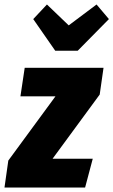

<svg xmlns="http://www.w3.org/2000/svg" viewBox="-52 -835 505 855"><path d="M409 -533 392 -414 182 -128H361L327 0H-32L-15 -120L195 -406H39L58 -533ZM378 -815 433 -750 294 -609H194L96 -750L157 -815L254 -722Z"/></svg>

Font: Fira Sans Extra Condensed ExtraBold
Style: Italic
Weight: 800
Width: 3
Italic angle: -8°
Designer: Carrois Corporate & Edenspiekermann AG
Foundry: Carrois Corporate GbR & Edenspiekermann AG
Version: Version 4.203